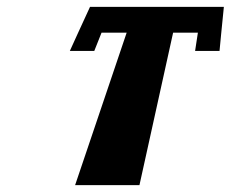

<svg xmlns="http://www.w3.org/2000/svg" viewBox="-20 -540 681 558"><path d="M207.1 -445 183 -392H254L275.1 -445H348.1L198.3 -2H385.3L483.1 -445H555.1L547 -392H618L623.1 -445L630.6 -520H241.6Z"/></svg>

Font: Hussar Milosc
Style: Obl
Weight: 700
Foundry: Cannot Into Space Fonts
Version: Version 1.02